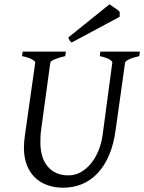

<svg xmlns="http://www.w3.org/2000/svg" viewBox="-20 -854 668 889"><path d="M625 -594.2Q594.2 -587.4 577.1 -579.1Q560.1 -570.8 559.1 -564L515.1 -250Q506.3 -186 485.4 -136.5Q464.4 -86.9 433.1 -53.2Q401.9 -19.5 361.1 -2.2Q320.3 15.1 272 15.1Q231.9 15.1 198.5 2.9Q165 -9.3 141.1 -32.7Q117.2 -56.2 104 -90.6Q90.8 -125 90.8 -169.9Q90.8 -195.8 95.2 -226.1L143.1 -564Q144 -569.8 128.9 -578.6Q113.8 -587.4 82 -594.2L85 -615.2H285.2L282.2 -594.2Q251.5 -587.4 232.7 -579.1Q213.9 -570.8 212.9 -564L169.9 -249Q168 -234.9 167.5 -220.7Q167 -206.5 167 -193.8Q167 -159.7 175.3 -131.8Q183.6 -104 200 -84Q216.3 -64 240.7 -53Q265.1 -42 296.9 -42Q328.6 -42 355.5 -57.6Q382.3 -73.2 402.8 -99.1Q423.3 -125 436.8 -158.7Q450.2 -192.4 455.1 -229L500 -564Q501 -569.8 487.3 -578.6Q473.6 -587.4 441.9 -594.2L444.8 -615.2H627.9ZM534.2 -776.4 312 -657.2Q305.2 -661.6 302.7 -666Q300.3 -670.4 295.9 -680.2L486.8 -834L498 -826.7Q504.4 -822.3 511.5 -817.4Q518.6 -812.5 524.9 -807.6Q531.2 -802.7 534.2 -799.3Z"/></svg>

Font: Gentium Plus Viet
Style: Italic
Weight: 400
Italic angle: -8°
Designer: J. Victor Gaultney, Annie Olsen, Iska Routamaa, Becca Hirsbrunner
Foundry: SIL International
Version: Version 5.000